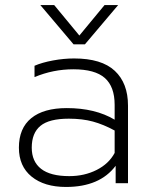

<svg xmlns="http://www.w3.org/2000/svg" viewBox="-20 -727 598 762"><path d="M140 -707H195L295 -586L395 -707H449L317 -551H272ZM55 -141Q55 -218 104 -258Q153 -298 245 -298Q358 -298 435 -252V-311Q435 -383 396 -417.5Q357 -452 271 -452Q191 -452 117 -421V-466Q147 -479 190 -487Q233 -495 274 -495Q383 -495 435.5 -446Q488 -397 488 -308V0H439V-69Q376 15 242 15Q156 15 105.5 -26Q55 -67 55 -141ZM435 -120V-209Q391 -233 349 -244.5Q307 -256 253 -256Q175 -256 140.5 -227.5Q106 -199 106 -141Q106 -86 143 -57Q180 -28 255 -28Q315 -28 363.5 -52.5Q412 -77 435 -120Z"/></svg>

Font: Prompt ExtraLight
Style: Regular
Weight: 275
Designer: Katatrad Team
Foundry: CadsonDemak
Version: Version 1.000